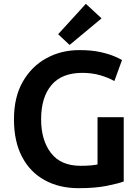

<svg xmlns="http://www.w3.org/2000/svg" viewBox="-20 -971 732 1004"><path d="M391 13Q290 13 213.5 -29Q137 -71 95 -151.5Q53 -232 53 -347Q53 -463 99 -543.5Q145 -624 222.5 -666.5Q300 -709 395 -709Q458 -709 503.5 -699Q549 -689 578 -676.5Q607 -664 618 -657L578 -547Q547 -565 504 -577.5Q461 -590 411 -590Q303 -590 249 -526Q195 -462 195 -347Q195 -238 246.5 -171Q298 -104 401 -104Q433 -104 454.5 -106Q476 -108 490 -111V-358H627V-22Q601 -12 540 0.5Q479 13 391 13ZM344 -736 284 -792 429 -951 511 -875Z"/></svg>

Font: Ubuntu Sans
Style: Bold
Weight: 700
Designer: Dalton Maag Ltd
Foundry: Dalton Maag Ltd
Version: Version 1.006; ttfautohint (v1.8.4.7-5d5b)